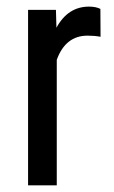

<svg xmlns="http://www.w3.org/2000/svg" viewBox="-20 -558 344 578"><path d="M282.7 -447.3Q264.6 -450.7 243.7 -450.7Q177.2 -450.7 150.9 -377.9V0H64.5V-528.3H148.4L149.9 -474.6Q184.6 -538.1 248 -538.1Q268.6 -538.1 282.2 -531.2Z"/></svg>

Font: Roboto Condensed
Style: Regular
Weight: 400
Designer: Google
Version: Version 2.001047; 2015